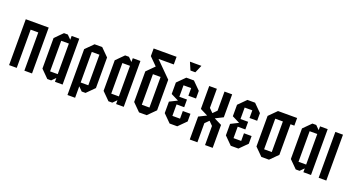

<svg xmlns="http://www.w3.org/2000/svg" viewBox="-47 -1276 3636 1967"><g transform="rotate(20 1771.0 -292.0)"><path d="M125 0H41.7V-500H291.7V0H208.3V-416.7H125Z M541.7 -41.7 500 0H458.3L375 -83.3V-416.7L458.3 -500H500L541.7 -458.3V-500H625V0H541.7ZM541.7 -416.7H458.3V-83.3H541.7Z M791.7 -416.7V-83.3H875V-416.7ZM791.7 -500H875L958.3 -416.7V-83.3L875 0H833.3L791.7 -41.7V83.3H708.3V-416.7Z M1208.3 -41.7 1166.7 0H1125L1041.7 -83.3V-416.7L1125 -500H1166.7L1208.3 -458.3V-500H1291.7V0H1208.3ZM1208.3 -416.7H1125V-83.3H1208.3Z M1458.3 -83.3H1541.7V-416.7H1458.3ZM1625 -666.7V-583.3H1458.3L1625 -416.7V-83.3L1541.7 0H1458.3L1375 -83.3V-416.7L1458.3 -500L1375 -583.3V-666.7Z M1958.3 -83.3 1875 0H1791.7L1708.3 -83.3V-208.3L1791.7 -250L1708.3 -291.7V-416.7L1791.7 -500H1875L1958.3 -416.7V-333.3H1875V-416.7H1791.7V-291.7H1875V-208.3H1791.7V-83.3H1875V-166.7H1958.3ZM1806.7 -583.3 1770.8 -666.7H1895.8L1860 -583.3Z M2208.3 -125 2166.7 -166.7 2125 -125V83.3H2041.7V-166.7L2125 -208.3L2041.7 -250V-500H2125V-291.7L2166.7 -250L2208.3 -291.7V-500H2291.7V-250L2208.3 -208.3L2291.7 -166.7V83.3H2208.3Z M2625 -83.3 2541.7 0H2458.3L2375 -83.3V-208.3L2458.3 -250L2375 -291.7V-416.7L2458.3 -500H2541.7L2625 -416.7V-333.3H2541.7V-416.7H2458.3V-291.7H2541.7V-208.3H2458.3V-83.3H2541.7V-166.7H2625Z M2958.3 -416.7V-83.3L2875 0H2791.7L2708.3 -83.3V-416.7L2791.7 -500H3000V-416.7ZM2791.7 -416.7V-83.3H2875V-416.7Z M3250 -41.7 3208.3 0H3166.7L3083.3 -83.3V-416.7L3166.7 -500H3208.3L3250 -458.3V-500H3333.3V0H3250ZM3250 -416.7H3166.7V-83.3H3250Z M3500 0H3416.7V-500H3500Z"/></g></svg>

Font: Yulong
Style: Regular
Weight: 400
Designer: GGBotNet
Foundry: f0n7.com
Version: 1.00